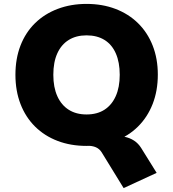

<svg xmlns="http://www.w3.org/2000/svg" viewBox="-20 -736 886 983"><path d="M613 227 500 43Q489 26 471 18Q453 10 424 10L561 -41Q592 -41 618.5 -35.5Q645 -30 666.5 -16Q688 -2 703 22L782 149ZM423 11Q342 11 275 -14.5Q208 -40 159.5 -88Q111 -136 85 -203.5Q59 -271 59 -353Q59 -436 85 -503Q111 -570 159.5 -617.5Q208 -665 275.5 -690.5Q343 -716 423 -716Q504 -716 571 -690.5Q638 -665 686.5 -617.5Q735 -570 761.5 -503Q788 -436 788 -354Q788 -271 761.5 -203.5Q735 -136 686.5 -88Q638 -40 571 -14.5Q504 11 423 11ZM423 -150Q477 -150 514.5 -174Q552 -198 572.5 -243.5Q593 -289 593 -353Q593 -417 573 -462.5Q553 -508 515 -531.5Q477 -555 423 -555Q370 -555 332 -531.5Q294 -508 273.5 -463Q253 -418 253 -353Q253 -289 273.5 -243.5Q294 -198 332 -174Q370 -150 423 -150Z"/></svg>

Font: Nunito Sans 8pt Black
Style: Regular
Weight: 900
Version: Version 3.101;gftools[0.9.27]